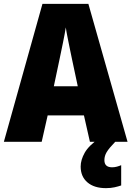

<svg xmlns="http://www.w3.org/2000/svg" viewBox="-20 -735 681 995"><path d="M446 0 415 -137H227L196 0H0L200 -715H438L641 0ZM353 -429Q348 -452 342 -482Q336 -512 330 -541.5Q324 -571 321 -593Q316 -561 306.5 -514.5Q297 -468 289 -430L259 -288H383ZM521 95Q521 132 561 132Q574 132 586.5 128.5Q599 125 608 121V226Q594 231 574 235.5Q554 240 529 240Q468 240 433 210Q398 180 398 128Q398 94 419 56.5Q440 19 498 -21L577 0Q545 33 533 53Q521 73 521 95Z"/></svg>

Font: Noto Sans Oriya Cond Blk
Style: Regular
Weight: 900
Width: 3
Designer: Amélie Bonet and Sol Matas
Foundry: Google LLC
Version: Version 2.006; ttfautohint (v1.8.4.7-5d5b)